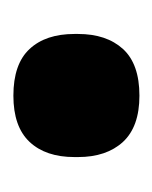

<svg xmlns="http://www.w3.org/2000/svg" viewBox="10 -228 233 294"><g transform="rotate(90 127.0 -81.5)"><path d="M127 15Q78.5 15 55.5 -9.8Q32.5 -34.5 32.5 -78.5V-84Q32.5 -127.5 55.5 -152.8Q78.5 -178 127 -178Q174.5 -178 197.8 -152.8Q221 -127.5 221 -84V-78.5Q221 -34.5 197.8 -9.8Q174.5 15 127 15Z"/></g></svg>

Font: Anek Gujarati ExtraBold
Style: Regular
Weight: 800
Version: Version 1.003